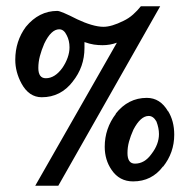

<svg xmlns="http://www.w3.org/2000/svg" viewBox="-20 -567 627 616"><path d="M203 -415Q203 -437 194 -454Q185 -473 170 -473Q144 -473 122 -427Q113 -406 108 -387Q103 -368 103 -349Q103 -316 127 -316Q156 -316 180 -349Q191 -365 197 -382Q203 -399 203 -415ZM490 -137Q490 -156 482 -177Q472 -195 457 -195Q431 -195 408 -151Q399 -131 394 -113Q389 -95 389 -76Q389 -42 413 -42Q444 -42 466 -73Q490 -104 490 -137ZM494 -547 167 29H93L355 -430Q333 -422 309 -422Q295 -422 281.5 -424Q268 -426 251 -432V-413Q251 -352 213 -305L214 -306Q175 -255 114 -255Q73 -255 49 -299Q29 -336 29 -375Q29 -435 63 -481Q105 -532 164 -532Q175 -532 228 -505Q251 -494 273 -487.5Q295 -481 312 -481Q338 -481 376 -500Q393 -508 407 -520.5Q421 -533 432 -547ZM539 -135Q539 -77 503 -32V-33Q467 15 407 15Q363 15 338 -22Q316 -54 316 -96Q316 -155 352 -202H351Q391 -253 451 -253Q494 -253 519 -210V-211Q539 -179 539 -135Z"/></svg>

Font: Ekushey Bangla Kolom
Style: Bold
Weight: 700
Designer: Al Mamun Sumon
Foundry: Al Mamun Sumon
Version: Version 1.0